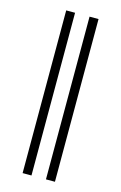

<svg xmlns="http://www.w3.org/2000/svg" viewBox="-111 -748 509 807"><g transform="rotate(15 143.5 -344.0)"><path d="M213.9 9.8H174.8V-698.2H213.9ZM111.8 9.8H73.2V-698.2H111.8Z"/></g></svg>

Font: Linux Libertine O
Style: Regular
Weight: 400
Designer: Philipp H. Poll
Foundry: Philipp H. Poll
Version: Version 5.3.0